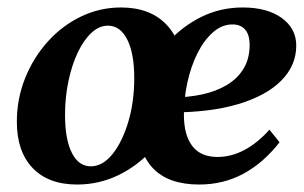

<svg xmlns="http://www.w3.org/2000/svg" viewBox="-20 -482 815 514"><path d="M186.4 12Q109.5 12 67.3 -32.3Q25.1 -76.5 25.1 -156Q25.1 -217.9 47.4 -273.1Q69.7 -328.4 108.1 -370.9Q146.5 -413.5 196.9 -437.7Q247.4 -462 303.7 -462Q381.1 -462 424.9 -416.9Q468.8 -371.7 468.8 -291.3Q468.8 -230 446.4 -175.3Q424.1 -120.6 384.9 -78.4Q345.7 -36.1 294.7 -12Q243.7 12 186.4 12ZM223 -36.7Q254.5 -36.7 280.7 -68.9Q306.9 -101.1 323.2 -155Q339.4 -208.9 339.4 -272.8Q339.4 -339.2 320.6 -376.3Q301.7 -413.3 268.9 -413.3Q245.7 -413.3 225.1 -394.4Q204.5 -375.5 188.6 -342.3Q172.6 -309 163.4 -265.7Q154.1 -222.5 154.1 -174.6Q154.1 -108.7 172.4 -72.7Q190.7 -36.7 223 -36.7ZM513.4 12Q431 12 389.6 -31.5Q348.2 -75.1 348.2 -155.5Q348.2 -215.2 369.8 -270.4Q391.3 -325.6 429.7 -368.7Q468.1 -411.8 519.3 -436.9Q570.5 -462 629.6 -462Q695.4 -462 734.2 -433.9Q773.1 -405.8 773.1 -360Q773.1 -306.9 733.2 -266.4Q693.3 -226 618.1 -203.4Q543 -180.9 435.7 -180.9L437.7 -221Q483 -221 521.1 -229.2Q559.3 -237.5 588 -254.9Q616.7 -272.3 632.5 -299Q648.3 -325.7 648.3 -361.7Q648.3 -389 636.2 -402.8Q624.2 -416.6 602.4 -416.6Q573.9 -416.6 549.9 -395.3Q525.9 -374.1 508.5 -339.2Q491.1 -304.3 481.7 -261.4Q472.3 -218.5 472.3 -175.3Q472.3 -120.6 494.7 -91.2Q517.2 -61.8 562.1 -61.8Q599.2 -61.8 634.4 -80.5Q669.6 -99.2 701.3 -134.8L728.4 -101.1Q684.7 -45.3 631.1 -16.6Q577.6 12 513.4 12Z"/></svg>

Font: Petrona
Style: Italic
Weight: 400
Italic angle: -9°
Designer: Ringo R. Seeber
Foundry: Ringo R. Seeber
Version: Version 2.001; ttfautohint (v1.8.3)